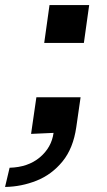

<svg xmlns="http://www.w3.org/2000/svg" viewBox="-92 -530 424 760"><path d="M-72 210 -54 134Q19 132 65.5 93Q112 54 120 -4L31 0L52 -145H227L210 -27Q198 57 155.5 109Q113 161 53 185Q-7 209 -72 210ZM83 -360 104 -510H261L240 -360Z"/></svg>

Font: Finlandica
Style: Italic
Weight: 400
Italic angle: -8°
Designer: Niklas Ekholm, Juho Hiilivirta, Jaakko Suomalainen
Foundry: Helsinki Type Studio
Version: Version 1.064